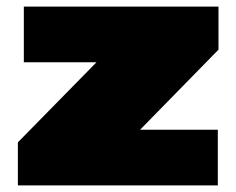

<svg xmlns="http://www.w3.org/2000/svg" viewBox="-20 -560 714 580"><path d="M34 -130 356 -458 376 -372H52V-540H640V-410L314 -77L295 -168H638V0H34Z"/></svg>

Font: Pathway Extreme 8pt Thin 12pt Black
Style: Regular
Weight: 900
Version: Version 1.001;gftools[0.9.26]